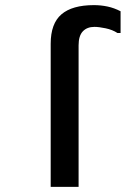

<svg xmlns="http://www.w3.org/2000/svg" viewBox="-20 -746 540 750"><path d="M439 -617Q419 -630 392.5 -635.5Q366 -641 349 -641Q320 -641 303.5 -623.5Q287 -606 287 -569V-16H178V-575Q178 -654 220 -690Q262 -726 347 -726Q374 -726 400 -720.5Q426 -715 451 -702V-617Z"/></svg>

Font: D2Coding
Style: Bold
Weight: 700
Monospace: yes
Designer: Yong-Rak Park; Jeong-Hwan Yoon; Sang-Min Lee;
Foundry: NHN Corporation
Version: Version 1.3.2; Build 20180524